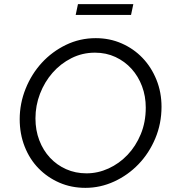

<svg xmlns="http://www.w3.org/2000/svg" viewBox="-20 -895 835 926"><path d="M75 0ZM759 -380Q759 -299 729 -227.5Q699 -156 648 -103Q597 -50 530.5 -19.5Q464 11 392 11Q324 11 266.5 -14Q209 -39 166 -83Q123 -127 99 -188Q75 -249 75 -320Q75 -396 103.5 -467Q132 -538 181.5 -592Q231 -646 298 -678.5Q365 -711 442 -711Q509 -711 567 -685.5Q625 -660 667.5 -615.5Q710 -571 734.5 -510.5Q759 -450 759 -380ZM683 -376Q683 -431 665 -479Q647 -527 614.5 -563Q582 -599 537 -620Q492 -641 438 -641Q377 -641 324.5 -614.5Q272 -588 233.5 -544Q195 -500 173 -443Q151 -386 151 -324Q151 -267 169.5 -218.5Q188 -170 221 -134.5Q254 -99 299 -79Q344 -59 397 -59Q452 -59 503.5 -82.5Q555 -106 595 -148Q635 -190 659 -248Q683 -306 683 -376ZM623 -875 612 -823H345L356 -875Z"/></svg>

Font: Rosa Sans Light
Style: Italic
Weight: 300
Italic angle: -12°
Designer: Pentagram / MCKL
Foundry: Pentagram / MCKL
Version: Version 1.005;September 16, 2019;FontCreator 11.5.0.2425 64-